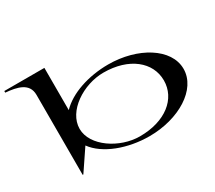

<svg xmlns="http://www.w3.org/2000/svg" viewBox="-208 -957 1373 1228"><g transform="rotate(-30 478.5 -342.5)"><path d="M90 -576V15H95L199 -139C268 -43 425 15 585 15C801 15 988 -98 988 -250C988 -402 800 -515 584 -515C437 -515 296 -468 220 -388V-700H-76V-688C8 -681 90 -663 90 -576ZM531 -15C383 -15 220 -122 220 -249C220 -380 383 -485 531 -485C720 -485 842 -384 842 -249C842 -114 720 -15 531 -15Z"/></g></svg>

Font: Sprat Extended Medium
Style: Regular
Weight: 500
Width: 9
Designer: Ethan Nakache
Foundry: Collletttivo
Version: Version 2.000;Glyphs 3.2 (3217)